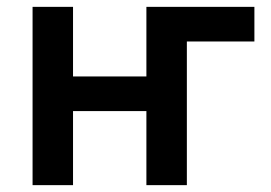

<svg xmlns="http://www.w3.org/2000/svg" viewBox="-20 -540 790 560"><path d="M75 0V-520H193V-317H407V-520H722V-419H525V0H407V-216H193V0Z"/></svg>

Font: Iosevka Aile
Style: Bold
Weight: 700
Designer: Belleve Invis
Foundry: Belleve Invis
Version: Version 28.0.1; ttfautohint (v1.8.4)